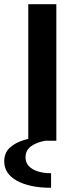

<svg xmlns="http://www.w3.org/2000/svg" viewBox="-38 -667 382 910"><path d="M204 223Q102 223 42 189.5Q-18 156 -18 98Q-18 58 8 33.5Q34 9 78 -4Q122 -17 177 -22V0Q136 7 109.5 26Q83 45 83 79Q83 103 98 119.5Q113 136 140.5 145Q168 154 204 154ZM96 -647H229V0H96Z"/></svg>

Font: Syne
Style: Bold
Weight: 700
Designer: Lucas Descroix
Foundry: Bonjour Monde
Version: Version 2.200